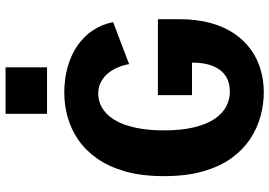

<svg xmlns="http://www.w3.org/2000/svg" viewBox="-159 -798 968 690"><g transform="rotate(-90 325.0 -453.0)"><path d="M261 -917H428V-768H261ZM338.5 11Q295.5 11 252.2 -0.8Q209 -12.5 170.5 -38Q132 -63.5 101.8 -105.2Q71.5 -147 54.2 -207.2Q37 -267.5 37 -348Q37 -428 54.2 -487.8Q71.5 -547.5 101.2 -589.2Q131 -631 169.2 -656.8Q207.5 -682.5 250.2 -694.2Q293 -706 336.5 -706Q386 -706 429 -694Q472 -682 505.2 -659.2Q538.5 -636.5 560.5 -604Q582.5 -571.5 590.5 -530.5L439.5 -473Q436 -494.5 427.5 -514.2Q419 -534 405.8 -549.8Q392.5 -565.5 374.2 -574.8Q356 -584 333 -584Q313 -584 293.8 -575.8Q274.5 -567.5 257.8 -550Q241 -532.5 228.5 -505Q216 -477.5 208.8 -438.5Q201.5 -399.5 201.5 -348Q201.5 -283.5 212.8 -238.2Q224 -193 243.2 -165Q262.5 -137 287.5 -124Q312.5 -111 340 -111Q367 -111 386.5 -120.2Q406 -129.5 419 -147Q432 -164.5 438.5 -189.5Q445 -214.5 445 -247H328V-369.5H601V-293Q601 -230 587.5 -180.8Q574 -131.5 549.5 -95.5Q525 -59.5 492.2 -35.8Q459.5 -12 420.2 -0.5Q381 11 338.5 11Z"/></g></svg>

Font: Trispace Thin
Style: Bold
Weight: 700
Version: Version 1.210